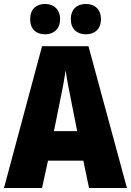

<svg xmlns="http://www.w3.org/2000/svg" viewBox="-20 -948 660 968"><path d="M132 -851C132 -802 162 -775 207 -775C252 -775 283 -803 283 -851C283 -900 252 -928 207 -928C162 -928 132 -901 132 -851ZM337 -851C337 -803 367 -775 413 -775C459 -775 489 -803 489 -851C489 -900 459 -928 413 -928C368 -928 337 -901 337 -851ZM429 0H620L426 -715H192L0 0H192L222 -138H400ZM340 -434 369 -287H252L282 -436C293 -487 305 -551 311 -592C317 -549 330 -483 340 -434Z"/></svg>

Font: Noto Sans Devanagari Condensed Black
Style: Regular
Weight: 900
Width: 3
Designer: Jelle Bosma - Monotype Design Team
Foundry: Monotype Imaging Inc.
Version: Version 2.004